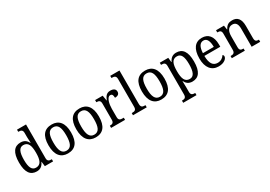

<svg xmlns="http://www.w3.org/2000/svg" viewBox="29 -1863 4512 3205"><g transform="rotate(-30 2285.0 -260.5)"><path d="M237 10C310 10 352 -29 380 -91H383L394 0H553V-42H545C504 -42 470 -51 470 -110V-760H296V-718H304C344 -718 379 -709 379 -650V-566C379 -532 381 -490 384 -458H379C352 -510 310 -546 238 -546C116 -546 50 -460 50 -267C50 -75 116 10 237 10ZM256 -51C176 -51 144 -122 144 -266C144 -408 176 -485 255 -485C350 -485 379 -408 379 -267C379 -126 348 -51 256 -51Z M836 10C980 10 1055 -81 1055 -269C1055 -456 973 -546 839 -546C695 -546 620 -456 620 -269C620 -81 702 10 836 10ZM838 -42C748 -42 714 -120 714 -269C714 -418 747 -493 837 -493C928 -493 961 -418 961 -269C961 -120 929 -42 838 -42Z M1372 10C1516 10 1591 -81 1591 -269C1591 -456 1509 -546 1375 -546C1231 -546 1156 -456 1156 -269C1156 -81 1238 10 1372 10ZM1374 -42C1284 -42 1250 -120 1250 -269C1250 -418 1283 -493 1373 -493C1464 -493 1497 -418 1497 -269C1497 -120 1465 -42 1374 -42Z M1671 0H1940V-42H1915C1875 -42 1841 -50 1841 -109V-270C1841 -353 1865 -481 1930 -481C1966 -481 1979 -458 1979 -403C2042 -403 2067 -431 2067 -472C2067 -518 2035 -546 1969 -546C1890 -546 1864 -495 1839 -434H1835L1818 -536H1672V-494H1675C1715 -494 1749 -485 1749 -426V-114C1749 -51 1716 -42 1674 -42H1671Z M2093 0H2358V-42H2346C2304 -42 2271 -51 2271 -114V-760H2093V-718H2105C2144 -718 2180 -709 2180 -650V-114C2180 -51 2148 -42 2105 -42H2093Z M2636 10C2780 10 2855 -81 2855 -269C2855 -456 2773 -546 2639 -546C2495 -546 2420 -456 2420 -269C2420 -81 2502 10 2636 10ZM2638 -42C2548 -42 2514 -120 2514 -269C2514 -418 2547 -493 2637 -493C2728 -493 2761 -418 2761 -269C2761 -120 2729 -42 2638 -42Z M2923 239H3179V197H3171C3131 197 3096 189 3096 130V34C3096 2 3095 -44 3093 -79H3097C3123 -26 3166 10 3236 10C3359 10 3425 -76 3425 -269C3425 -461 3359 -546 3237 -546C3165 -546 3123 -507 3096 -448H3092L3082 -536H2919V-494H2931C2971 -494 3004 -485 3004 -426V125C3004 188 2970 197 2930 197H2923ZM3220 -50C3125 -50 3096 -129 3096 -270C3096 -412 3125 -486 3219 -486C3300 -486 3331 -413 3331 -271C3331 -129 3300 -50 3220 -50Z M3742 10C3855 10 3908 -49 3908 -90C3908 -107 3898 -119 3888 -123C3866 -85 3822 -50 3758 -50C3669 -50 3622 -115 3620 -262H3927V-306C3927 -464 3854 -546 3733 -546C3601 -546 3526 -451 3526 -264C3526 -91 3606 10 3742 10ZM3832 -314H3622C3627 -430 3664 -493 3733 -493C3805 -493 3831 -421 3832 -314Z M3998 0H4249V-42H4244C4204 -42 4172 -49 4172 -109V-320C4172 -406 4199 -483 4283 -483C4354 -483 4380 -432 4380 -346V0H4545V-42H4540C4499 -42 4471 -51 4471 -114V-350C4471 -487 4414 -546 4317 -546C4255 -546 4209 -527 4173 -455H4168L4156 -536H4003V-494H4008C4048 -494 4081 -485 4081 -426V-114C4081 -51 4047 -42 4006 -42H3998Z"/></g></svg>

Font: Noto Serif Armenian SemiCondensed
Style: Regular
Weight: 400
Width: 4
Designer: Monotype Design Team
Foundry: Monotype Imaging Inc.
Version: Version 2.008